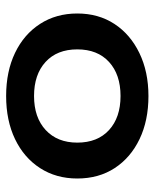

<svg xmlns="http://www.w3.org/2000/svg" viewBox="41 -839 504 626"><g transform="rotate(90 293.0 -526.0)"><path d="M293 -294Q213 -294 152.5 -323Q92 -352 58 -404.5Q24 -457 24 -526Q24 -595 58 -647Q92 -699 153 -728.5Q214 -758 293 -758Q373 -758 433.5 -729Q494 -700 528 -648Q562 -596 562 -526Q562 -457 528 -404.5Q494 -352 433.5 -323Q373 -294 293 -294ZM293 -385Q363 -385 404 -423Q445 -461 445 -526Q445 -592 404 -629.5Q363 -667 293 -667Q223 -667 182 -629.5Q141 -592 141 -526Q141 -460 182 -422.5Q223 -385 293 -385Z"/></g></svg>

Font: Unbounded
Style: Regular
Weight: 400
Designer: Luke Prowse, Jean-Baptiste Morizot, Fátima Lázaro, Florian Runge
Foundry: NaN
Version: Version 1.701;gftools[0.9.28.dev5+ged2979d]